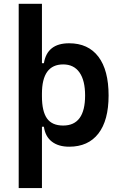

<svg xmlns="http://www.w3.org/2000/svg" viewBox="-20 -752 626 997"><path d="M77.1 224.6V-732.4H197.8V-423.8H208Q224.6 -527.3 338.9 -527.3Q438 -527.3 491 -457.5Q543.9 -387.7 543.9 -256.3Q543.9 -127 491 -58.6Q438 9.8 339.4 9.8Q283.2 9.8 249 -16.8Q214.8 -43.5 208 -93.8H197.8V224.6ZM197.8 -251.5Q197.8 -174.3 223.9 -137.2Q250 -100.1 308.1 -100.1Q421.9 -100.1 421.9 -256.3Q421.9 -334.5 392.6 -376Q363.3 -417.5 308.1 -417.5Q197.8 -417.5 197.8 -265.6Z"/></svg>

Font: CaskaydiaCove NFP SemiBold
Style: Regular
Weight: 600
Designer: Aaron Bell
Foundry: Saja Typeworks
Version: Version 2111.001; VTT 6.35;Nerd Fonts 3.1.1